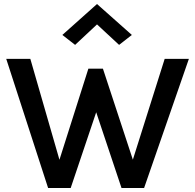

<svg xmlns="http://www.w3.org/2000/svg" viewBox="-20 -936 972 956"><path d="M11 -643H131L276 -140.5L420 -594H492.5L641.5 -141L800 -643H920.5L697.5 0H585L459 -377L332 0H219.5ZM354 -712.5 290.5 -762 463 -916 636.5 -762 573 -712.5 463 -814.5Z"/></svg>

Font: Karla SemiBold
Style: Regular
Weight: 600
Designer: Jonathan Pinhorn
Version: Version 2.004; ttfautohint (v1.8.4.7-5d5b);gftools[0.9.33]